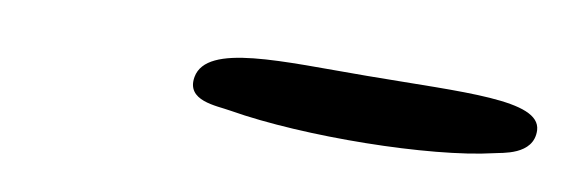

<svg xmlns="http://www.w3.org/2000/svg" viewBox="-26 -532 906 298"><g transform="rotate(10 427.0 -382.5)"><path d="M751 -350C762 -353 813 -357 811 -397C808 -444 690 -435 536 -434C403 -433 283 -441 273 -386C266 -347 314 -348 337 -344C456 -324 654 -327 751 -350Z"/></g></svg>

Font: Venom Sans
Style: BdObl
Weight: 700
Version: Version 1.001